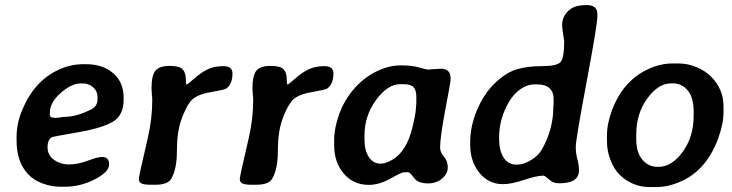

<svg xmlns="http://www.w3.org/2000/svg" viewBox="-20 -740 2931 769"><path d="M239.3 -272Q285.6 -272 346.2 -302.2Q370.6 -314.5 370.6 -343.3V-350.6Q370.6 -375 353 -390.4Q335.4 -405.8 314 -405.8H303.2Q266.6 -405.8 223.1 -367.7Q179.7 -329.6 179.7 -288.6V-279.8Q179.7 -268.6 196.3 -268.6L200.7 -267.6L203.6 -268.1H206.1L217.3 -269Q231.9 -272 239.3 -272ZM241.2 7.8H220.2Q186 7.8 150.9 -5.1Q115.7 -18.1 94.2 -40.5Q46.4 -90.3 46.4 -176.3V-186.5Q46.4 -187.5 46.4 -189Q46.4 -189.9 46.4 -191.4Q46.4 -247.1 70.3 -302.7Q119.1 -417.5 216.3 -461.4Q263.2 -482.9 314 -482.9H324.7Q391.6 -482.9 433.3 -446.8Q475.1 -410.6 475.1 -350.1V-340.3Q475.1 -279.3 433.6 -253.4Q392.1 -227.5 291.5 -210Q190.9 -192.4 189.5 -191.4Q170.4 -182.1 170.4 -150.4Q170.4 -118.7 196 -100.1Q221.7 -81.5 256.8 -81.5Q292 -81.5 331.5 -96.4Q371.1 -111.3 389.2 -111.3Q417 -111.3 417 -81.3Q417 -51.3 359.6 -21.7Q302.2 7.8 241.2 7.8Z M601.1 0H584.5Q556.6 0 546.4 -5.4Q536.1 -10.7 536.1 -22.7Q536.1 -34.7 571.3 -184.1Q589.8 -263.2 589.8 -337.9L589.4 -351.1L588.4 -357.4L586.9 -385.3Q586.9 -439 603 -457.5Q619.1 -476.1 659.2 -476.1Q699.2 -476.1 711.7 -462.2Q724.1 -448.2 724.1 -424.8Q724.1 -401.4 727.5 -401.4Q731 -401.4 757.6 -425Q784.2 -448.7 810.8 -461.9Q837.4 -475.1 874.3 -475.1Q911.1 -475.1 911.1 -446.3Q911.1 -401.9 885.3 -384.8Q878.4 -380.4 821 -370.4Q763.7 -360.4 742.9 -333.7Q722.2 -307.1 705.3 -257.8Q688.5 -208.5 688.5 -134.8Q688.5 -61 665 -22.9Q650.9 0 601.1 0Z M1005.4 0H988.8Q960.9 0 950.7 -5.4Q940.4 -10.7 940.4 -22.7Q940.4 -34.7 975.6 -184.1Q994.1 -263.2 994.1 -337.9L993.7 -351.1L992.7 -357.4L991.2 -385.3Q991.2 -439 1007.3 -457.5Q1023.4 -476.1 1063.5 -476.1Q1103.5 -476.1 1116 -462.2Q1128.4 -448.2 1128.4 -424.8Q1128.4 -401.4 1131.8 -401.4Q1135.3 -401.4 1161.9 -425Q1188.5 -448.7 1215.1 -461.9Q1241.7 -475.1 1278.6 -475.1Q1315.4 -475.1 1315.4 -446.3Q1315.4 -401.9 1289.6 -384.8Q1282.7 -380.4 1225.3 -370.4Q1168 -360.4 1147.2 -333.7Q1126.5 -307.1 1109.6 -257.8Q1092.8 -208.5 1092.8 -134.8Q1092.8 -61 1069.3 -22.9Q1055.2 0 1005.4 0Z M1439.9 -197.8V-180.2Q1439.9 -136.2 1457.8 -110.4Q1475.6 -84.5 1503.9 -84.5L1507.8 -85Q1524.9 -85 1551.8 -100.3Q1578.6 -115.7 1599.6 -148.4Q1620.6 -181.2 1633.3 -235.4Q1646 -289.6 1646 -310.5L1647 -319.3L1647.5 -332V-353Q1647.5 -378.4 1636.5 -390.6Q1625.5 -402.8 1595.7 -402.8H1582.5Q1532.7 -402.8 1486.3 -339.6Q1439.9 -276.4 1439.9 -197.8ZM1318.4 -158.2V-177.7Q1318.4 -227.1 1338.6 -283Q1358.9 -338.9 1397.2 -383.3Q1435.5 -427.7 1485.8 -452.9Q1536.1 -478 1582.5 -478H1591.3Q1630.4 -478 1658.9 -469.7Q1687.5 -461.4 1692.9 -461.4L1738.3 -464.4L1745.1 -464.8Q1784.7 -464.8 1784.7 -426.8V-418.5Q1784.7 -412.6 1763.7 -301.5Q1742.7 -190.4 1742.7 -148.4Q1742.7 -130.4 1758.1 -112.8Q1773.4 -95.2 1773.4 -69.6Q1773.4 -43.9 1750.5 -24.7Q1727.5 -5.4 1694.3 -5.4Q1661.1 -5.4 1644.5 -20.5Q1639.2 -25.4 1629.9 -38.1Q1620.6 -50.8 1612.8 -50.3Q1605 -49.8 1596.7 -49.8Q1588.4 -49.8 1543.7 -24.7Q1499 0.5 1457 0.5Q1395.5 0.5 1356.9 -44.7Q1318.4 -89.8 1318.4 -158.2Z M2132.8 -401.9H2119.1Q2092.8 -401.9 2065.9 -383.8Q2039.1 -365.7 2020 -334.5Q1979 -266.1 1979 -189V-184.6Q1979 -137.2 1997.1 -108.9Q2015.1 -80.6 2049.3 -80.6L2053.2 -81.1H2057.6Q2077.1 -81.1 2106.9 -98.9Q2136.7 -116.7 2151.4 -143.1Q2196.3 -223.1 2196.3 -313L2197.3 -321.8V-343.8Q2197.3 -371.6 2180.9 -386.7Q2164.6 -401.9 2132.8 -401.9ZM2298.8 -57.1Q2298.8 -5.9 2220.2 -5.9Q2197.3 -5.9 2185.5 -16.1Q2162.1 -36.6 2157.2 -36.6Q2130.4 -36.6 2079.1 -19.5Q2027.8 -2.4 1995.1 -2.4Q1936.5 -2.4 1899.9 -48.1Q1863.3 -93.8 1863.3 -159.2V-171.4Q1863.3 -234.4 1890.6 -299.3Q1918 -364.3 1961.2 -406Q2004.4 -447.8 2046.9 -461.4Q2089.4 -475.1 2149.9 -475.1Q2210.4 -475.1 2225.1 -491.5Q2239.7 -507.8 2239.7 -575.2Q2231.4 -625 2231.4 -639.6Q2231.4 -678.7 2265.6 -704.1Q2286.6 -719.7 2329.6 -719.7Q2372.6 -719.7 2372.6 -684.1V-673.8Q2372.6 -641.6 2329.3 -411.1Q2286.1 -180.7 2286.1 -152.8Q2286.1 -125 2292.5 -102.5Q2298.8 -80.1 2298.8 -57.1Z M2528.3 -200.7V-182.1Q2528.3 -129.4 2552.7 -100.6Q2577.1 -71.8 2612.8 -71.8H2617.7Q2670.4 -71.8 2714.4 -131.8Q2758.3 -191.9 2758.3 -277.3V-291.5Q2758.3 -349.6 2734.4 -377.9Q2710.4 -406.2 2674.8 -406.2H2669.9L2665.5 -405.8Q2616.7 -405.8 2572.5 -345.5Q2528.3 -285.2 2528.3 -200.7ZM2608.4 9.3H2584Q2511.2 9.3 2460.4 -41.5Q2439.5 -62.5 2425.3 -98.6Q2411.1 -134.8 2411.1 -172.9V-196.8Q2411.1 -197.8 2411.1 -198.7Q2411.1 -245.6 2432.1 -300.8Q2476.1 -417 2576.7 -463.4Q2625 -485.8 2673.3 -485.8H2697.3Q2735.4 -485.8 2770.5 -470.7Q2805.7 -455.6 2827.6 -433.6Q2877.9 -383.3 2877.9 -313.5V-290Q2877.4 -241.2 2855 -181.6Q2809.1 -60.5 2711.9 -15.6Q2658.2 9.3 2608.4 9.3Z"/></svg>

Font: Averia Libre
Style: Bold Italic
Weight: 700
Italic angle: -6.90001°
Version: Version 1.002